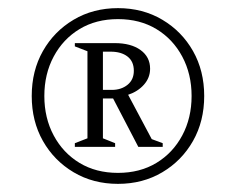

<svg xmlns="http://www.w3.org/2000/svg" viewBox="-20 -690 580 472"><path d="M270 -238Q209 -238 161 -266.5Q113 -295 85.5 -343.5Q58 -392 58 -454Q58 -516 85.5 -564.5Q113 -613 161 -641.5Q209 -670 270 -670Q331 -670 379 -641.5Q427 -613 454.5 -564.5Q482 -516 482 -454Q482 -392 454.5 -343.5Q427 -295 379 -266.5Q331 -238 270 -238ZM270 -265Q324 -265 364.5 -289.5Q405 -314 428 -357Q451 -400 451 -454Q451 -508 428 -551Q405 -594 364.5 -618.5Q324 -643 270 -643Q216 -643 175.5 -618.5Q135 -594 112 -551Q89 -508 89 -454Q89 -400 112 -357Q135 -314 175.5 -289.5Q216 -265 270 -265ZM164 -329V-338L195 -350V-564L164 -576V-584H262Q302 -584 325.5 -567Q349 -550 349 -521Q349 -499 334 -482Q319 -465 295 -457L353 -348L380 -338V-329H320L258 -448H233V-350L263 -338V-329ZM252 -563H233V-469H255Q278 -469 293.5 -481.5Q309 -494 309 -516Q309 -539 293.5 -551Q278 -563 252 -563Z"/></svg>

Font: Spectral SC Light
Style: Regular
Weight: 300
Designer: Jean-Baptiste Levee
Foundry: Production Type
Version: Version 2.001